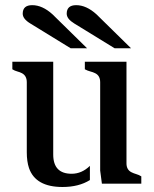

<svg xmlns="http://www.w3.org/2000/svg" viewBox="-20 -726 608 759"><path d="M263.2 -39.1Q303.2 -39.1 335.4 -70.3V-14.2Q291.5 13.2 227.1 13.2Q120.6 13.2 94.7 -61.5Q85.9 -87.4 85.9 -124V-400.9Q85.9 -426.3 66.9 -436.5Q58.6 -440.9 48.3 -443.6Q38.1 -446.3 28.8 -452.1V-481.9H190.4V-115.2Q190.4 -39.1 263.2 -39.1ZM376 -400.9Q376 -426.8 356.4 -436.5Q347.7 -440.9 336.9 -443.6Q326.2 -446.3 315.4 -452.1V-481.9H480V-80.1Q480 -54.7 500 -44.9Q508.8 -40.5 519 -37.6Q529.3 -34.7 538.6 -28.8V0H382.8L376 -51.8ZM243.7 -671.9Q243.7 -705.6 281.2 -705.6Q321.3 -705.6 361.3 -669.4L498 -535.2H433.1L273.4 -633.3Q243.7 -651.4 243.7 -671.9ZM69.8 -671.9Q69.8 -705.6 107.4 -705.6Q147.5 -705.6 187.5 -669.4L324.2 -535.2H259.3L99.6 -633.3Q69.8 -651.4 69.8 -671.9Z"/></svg>

Font: Stardos Stencil
Style: Regular
Weight: 400
Version: Version 1.000